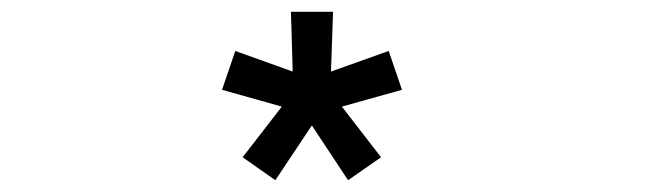

<svg xmlns="http://www.w3.org/2000/svg" viewBox="-20 -820 1118 326"><path d="M447.5 -514 392 -553 458.5 -639 357 -667.5 379.5 -733.5 477 -698.5 474 -800H545.5L542 -698.5L640 -733.5L662.5 -667.5L560.5 -639L627 -553L571 -514L509.5 -607Z"/></svg>

Font: Trispace Expanded
Style: Regular
Weight: 400
Width: 7
Designer: Tyler Finck
Foundry: Etcetera Type Company
Version: Version 1.210; ttfautohint (v1.8.3)